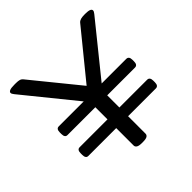

<svg xmlns="http://www.w3.org/2000/svg" viewBox="-179 -864 1028 1028"><g transform="rotate(-45 335.0 -350.0)"><path d="M79 -152Q60 -152 60 -179V-191Q60 -218 79 -218H290V-310H79Q60 -310 60 -337V-349Q60 -376 79 -376H268L32 -667Q23 -678 23 -685Q23 -693 33.5 -697.5Q44 -702 69 -702H81Q97 -702 107 -699Q117 -696 124 -687L338 -424L553 -688Q560 -696 571.5 -699Q583 -702 598 -702H607Q648 -702 648 -685Q648 -678 639 -667L404 -376H590Q610 -376 610 -349V-337Q610 -310 590 -310H380V-218H590Q610 -218 610 -191V-179Q610 -152 590 -152H380V-20Q380 -10 371 -4Q362 2 339 2H331Q309 2 299.5 -4Q290 -10 290 -20V-152Z"/></g></svg>

Font: Asap Expanded
Style: Regular
Weight: 400
Width: 7
Designer: Pablo Cosgaya
Foundry: Omnibus-Type
Version: Version 3.001; ttfautohint (v1.8.4.7-5d5b)